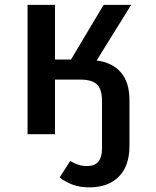

<svg xmlns="http://www.w3.org/2000/svg" viewBox="-20 -562 655 804"><path d="M384.6 -308.7Q451.3 -300 486.7 -258.2Q522.1 -216.4 522.1 -143.1V48.7Q522.1 133.3 477.4 177.9Q432.8 222.6 353.8 222.6Q314.9 222.6 284.9 211.5Q254.9 200.5 229.7 181.5L273.8 112.3Q293.3 123.1 308.7 128.2Q324.1 133.3 345.6 133.3Q407.2 133.3 407.2 59.5V-139Q407.2 -187.7 386.2 -208.2Q365.1 -228.7 316.4 -228.7H210.3V0H95.4V-541.5H210.3V-312.8H277.4L413.8 -541.5H529.2Z"/></svg>

Font: Fira Code Fixed Medium
Style: Regular
Weight: 500
Monospace: yes
Designer: Carrois Corporate, Edenspiekermann AG, Nikita Prokopov
Foundry: Carrois Corporate, Edenspiekermann AG, Nikita Prokopov
Version: Version 5.002